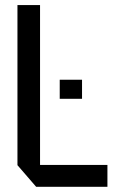

<svg xmlns="http://www.w3.org/2000/svg" viewBox="-20 -728 445 748"><path d="M120.8 -0.3 48 -84.5V-85.5H398.5V-0.3ZM48 -85.5V-708.3H136V-85.5ZM212.7 -343.2V-417.3H299.6V-343.2Z"/></svg>

Font: Foldit Thin
Style: Regular
Weight: 100
Designer: Sophia Tai
Foundry: Sophia Tai
Version: Version 1.003